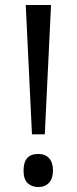

<svg xmlns="http://www.w3.org/2000/svg" viewBox="-20 -734 307 768"><path d="M159.2 -196.8H107.9L83 -713.9H184.1ZM74.2 -51.8Q74.2 -118.2 132.8 -118.2Q161.1 -118.2 176.5 -101.1Q191.9 -84 191.9 -51.8Q191.9 -20.5 176.3 -3.2Q160.6 14.2 132.8 14.2Q107.4 14.2 90.8 -1.2Q74.2 -16.6 74.2 -51.8Z"/></svg>

Font: f0_30457 
Style: Regular
Weight: 400
Foundry: Ascender Corporation
Version: Version 1.10